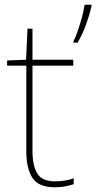

<svg xmlns="http://www.w3.org/2000/svg" viewBox="-20 -780 406 810"><path d="M366 -754Q357 -715 342.5 -675Q328 -635 307 -600H290V-606Q298 -621 308 -649.5Q318 -678 326 -708.5Q334 -739 337 -760H366ZM212 -15Q237 -15 256 -18.5Q275 -22 291 -28V-3Q275 2 256.5 6Q238 10 212 10Q142 10 116.5 -30Q91 -70 91 -140V-503H10V-525L90 -528L96 -659H117V-528H289V-503H117V-143Q117 -82 137 -48.5Q157 -15 212 -15Z"/></svg>

Font: Noto Sans Thin
Style: Regular
Weight: 100
Designer: Monotype Design Team
Foundry: Monotype Imaging Inc.
Version: Version 2.007